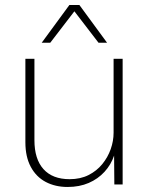

<svg xmlns="http://www.w3.org/2000/svg" viewBox="-20 -734 596 764"><path d="M249 10Q200 10 162 -10Q124 -30 102.5 -70Q81 -110 81 -168V-500H117V-176Q117 -101 153 -61Q189 -21 257 -21Q300 -21 332.5 -37.5Q365 -54 387 -81Q409 -108 420.5 -140.5Q432 -173 432 -206V-500H468V0H435L434 -115Q422 -79 396 -50.5Q370 -22 333 -6Q296 10 249 10ZM406 -564H372L276 -689L180 -564H146L256 -714H296Z"/></svg>

Font: Kantumruy Pro ExtraLight
Style: Regular
Weight: 250
Version: Version 1.002